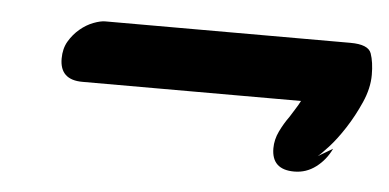

<svg xmlns="http://www.w3.org/2000/svg" viewBox="-29 -438 582 287"><g transform="rotate(5 261.5 -294.5)"><path d="M93 -301Q59 -301 59 -333Q59 -348 65.5 -359Q72 -370 81.5 -378Q91 -386 101.5 -390Q112 -394 119 -394H487Q514 -394 518.5 -381Q523 -368 523 -349Q523 -329 513.5 -307.5Q504 -286 492 -267.5Q480 -249 468.5 -236.5Q457 -224 453 -221L475 -234Q467 -217 452.5 -206Q438 -195 420 -195Q386 -195 386 -227Q386 -240 392 -252.5Q398 -265 406 -276Q409 -281 413.5 -288Q418 -295 421 -301Z"/></g></svg>

Font: Discipuli Britannica Bold
Style: Regular
Weight: 700
Designer: Peter Wiegel
Foundry: Peter Wiegel
Version: Version 0.001 2009